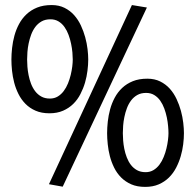

<svg xmlns="http://www.w3.org/2000/svg" viewBox="-20 -733 777 764"><path d="M331.1 -496.1Q331.1 -475.6 328.1 -451.9Q325.2 -428.2 318.4 -404.5Q311.5 -380.9 300 -358.6Q288.6 -336.4 271.5 -319.6Q254.4 -302.7 231 -292.5Q207.5 -282.2 176.8 -282.2Q145 -282.2 121.6 -292.5Q98.1 -302.7 81.3 -319.8Q64.5 -336.9 53.5 -358.9Q42.5 -380.9 36.4 -404.5Q30.3 -428.2 27.8 -451.9Q25.4 -475.6 25.4 -496.1Q25.4 -517.6 28.1 -542.2Q30.8 -566.9 37.4 -591.1Q43.9 -615.2 55.7 -637.2Q67.4 -659.2 85.2 -676Q103 -692.9 127.7 -702.9Q152.3 -712.9 185.5 -712.9Q214.4 -712.9 236.6 -701.9Q258.8 -690.9 274.9 -672.9Q291 -654.8 301.8 -631.8Q312.5 -608.9 319.1 -584.7Q325.7 -560.5 328.4 -537.4Q331.1 -514.2 331.1 -496.1ZM269.5 -496.1Q269.5 -507.8 268.1 -524.4Q266.6 -541 262.9 -558.8Q259.3 -576.7 252.9 -594Q246.6 -611.3 236.8 -625.2Q227.1 -639.2 213.1 -647.7Q199.2 -656.2 180.7 -656.2Q160.2 -656.2 145.5 -647.9Q130.9 -639.6 120.6 -626Q110.4 -612.3 104 -595.2Q97.7 -578.1 94 -560.3Q90.3 -542.5 89.1 -525.6Q87.9 -508.8 87.9 -496.1Q87.9 -483.4 89.1 -467.3Q90.3 -451.2 93.8 -433.8Q97.2 -416.5 103.5 -399.9Q109.9 -383.3 119.9 -370.1Q129.9 -356.9 144.3 -348.9Q158.7 -340.8 178.7 -340.8Q196.3 -340.8 210 -349.1Q223.6 -357.4 233.6 -370.8Q243.7 -384.3 250.5 -401.1Q257.3 -418 261.5 -435.3Q265.6 -452.6 267.6 -468.5Q269.5 -484.4 269.5 -496.1ZM564.5 -703.1 229.5 9.8 174.8 0 504.9 -712.9ZM711.9 -203.1Q711.9 -182.6 709 -158.9Q706.1 -135.3 699.2 -111.6Q692.4 -87.9 680.9 -65.7Q669.4 -43.5 652.3 -26.6Q635.3 -9.8 611.8 0.5Q588.4 10.7 557.6 10.7Q525.9 10.7 502.4 0.5Q479 -9.8 462.2 -26.6Q445.3 -43.5 434.3 -65.7Q423.3 -87.9 417.2 -111.6Q411.1 -135.3 408.7 -159.2Q406.2 -183.1 406.2 -203.1Q406.2 -224.6 408.9 -249.3Q411.6 -273.9 418.2 -298.1Q424.8 -322.3 436.5 -344.2Q448.2 -366.2 466.1 -383.1Q483.9 -399.9 508.5 -409.9Q533.2 -419.9 566.4 -419.9Q595.2 -419.9 617.4 -408.9Q639.6 -397.9 655.8 -379.9Q671.9 -361.8 682.6 -338.9Q693.4 -315.9 700 -291.7Q706.5 -267.6 709.2 -244.4Q711.9 -221.2 711.9 -203.1ZM650.4 -203.1Q650.4 -214.8 648.9 -231.4Q647.5 -248 643.8 -265.9Q640.1 -283.7 633.8 -301Q627.4 -318.4 617.7 -332.3Q607.9 -346.2 594 -354.7Q580.1 -363.3 561.5 -363.3Q541 -363.3 526.4 -355Q511.7 -346.7 501.5 -333Q491.2 -319.3 484.9 -302.2Q478.5 -285.2 474.9 -267.3Q471.2 -249.5 470 -232.7Q468.8 -215.8 468.8 -203.1Q468.8 -190.4 470 -174.3Q471.2 -158.2 474.6 -140.9Q478 -123.5 484.4 -106.9Q490.7 -90.3 500.7 -77.1Q510.7 -64 525.1 -55.9Q539.6 -47.9 559.6 -47.9Q577.1 -47.9 590.8 -56.2Q604.5 -64.5 614.5 -77.9Q624.5 -91.3 631.3 -108.2Q638.2 -125 642.3 -142.3Q646.5 -159.7 648.4 -175.5Q650.4 -191.4 650.4 -203.1Z"/></svg>

Font: Maiden Orange
Style: Regular
Weight: 400
Designer: Astigmatic (AOETI)
Foundry: Astigmatic (AOETI)
Version: Version 1.001